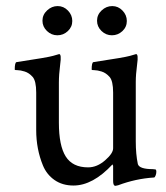

<svg xmlns="http://www.w3.org/2000/svg" viewBox="-20 -601 545 629"><path d="M424.8 -333V-137.7Q424.8 -95.7 431.6 -63.5Q436.5 -46.9 480.5 -46.9L489.3 -45.9Q492.2 -44.9 492.2 -38.6Q492.2 -32.2 489.7 -25.9Q487.3 -19.5 484.4 -19.5Q424.3 -15.6 367.2 5.9L358.4 7.8Q350.6 7.8 350.6 -7.8V-57.6L348.6 -62.5Q284.2 6.8 220.7 6.8Q184.6 6.8 158.7 -11.2Q132.8 -29.3 120.6 -59.1Q98.6 -112.8 98.6 -174.8V-297.9Q98.6 -335.9 86.9 -349.1Q75.2 -362.3 61 -366.7Q46.9 -371.1 37.6 -371.1Q28.3 -371.1 28.3 -373Q28.3 -396.5 34.2 -397.5Q137.7 -413.1 153.8 -418Q169.9 -422.9 173.8 -423.8Q182.1 -423.8 177.2 -390.1Q172.9 -356.4 172.9 -331.1V-199.2Q172.9 -124 195.3 -88.4Q217.8 -52.7 268.6 -52.7Q297.9 -52.7 324.2 -75.7Q350.6 -98.6 350.6 -115.2V-297.9Q350.6 -335.9 338.9 -349.1Q327.1 -362.3 313 -366.7Q298.8 -371.1 289.6 -371.1Q280.3 -371.1 280.3 -373Q280.3 -396.5 286.1 -397.5Q389.6 -413.1 405.8 -418Q421.9 -422.9 425.8 -423.8Q434.1 -423.8 429.2 -390.1Q424.8 -356.4 424.8 -333ZM134.3 -566.9Q149.4 -581.1 168.9 -581.1Q188.5 -581.1 202.6 -566.4Q216.8 -551.8 216.8 -532.2Q216.8 -512.7 202.1 -499Q187.5 -485.4 168 -485.4Q148.4 -485.4 133.8 -499.5Q119.1 -513.7 119.1 -533.2Q119.1 -552.7 134.3 -566.9ZM313 -566.9Q328.1 -581.1 347.7 -581.1Q367.2 -581.1 381.3 -566.4Q395.5 -551.8 395.5 -532.2Q395.5 -512.7 380.9 -499Q366.2 -485.4 346.7 -485.4Q327.1 -485.4 312.5 -499.5Q297.9 -513.7 297.9 -533.2Q297.9 -552.7 313 -566.9Z"/></svg>

Font: CrimsonText-Roman
Style: Roman
Weight: 400
Version: Version 0.13